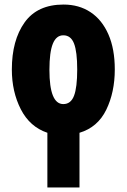

<svg xmlns="http://www.w3.org/2000/svg" viewBox="-20 -583 557 843"><path d="M484 -278Q484 -178 446.5 -101Q409 -24 329 0V240H188V0Q111 -26 71.5 -103Q32 -180 32 -278Q32 -406 88 -484.5Q144 -563 259 -563Q327 -563 377.5 -529.5Q428 -496 456 -432Q484 -368 484 -278ZM197 -276Q197 -126 258 -126Q291 -126 305 -162.5Q319 -199 319 -278Q319 -356 305 -392Q291 -428 258 -428Q227 -428 212 -391Q197 -354 197 -276Z"/></svg>

Font: Noto Sans UI CondBlack
Style: Regular
Weight: 900
Width: 3
Designer: Monotype Design Team
Foundry: Monotype Imaging Inc.
Version: Version 1.001